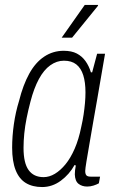

<svg xmlns="http://www.w3.org/2000/svg" viewBox="-20 -743 463 775"><path d="M150 12Q111 12 84 -4.5Q57 -21 43 -56.5Q29 -92 29 -147Q29 -193 36 -242Q43 -291 57 -336Q73 -400 98 -445.5Q123 -491 158.5 -514.5Q194 -538 237 -538Q269 -538 290 -527Q311 -516 325 -496.5Q339 -477 347 -451H352L372 -526H404L384 -410Q380 -384 372.5 -343Q365 -302 357 -255Q349 -208 341.5 -165Q334 -122 329 -91.5Q324 -61 324 -53Q324 -41 328.5 -35.5Q333 -30 346 -30H384L379 -3Q370 2 357.5 6Q345 10 332 10Q311 10 297 -1Q283 -12 282 -39Q282 -47 283 -56Q284 -65 286 -75L281 -77Q260 -39 225.5 -13.5Q191 12 150 12ZM156 -28Q179 -28 201.5 -41.5Q224 -55 244.5 -80Q265 -105 281.5 -143Q298 -181 308 -231Q314 -257 317.5 -281Q321 -305 323 -327Q325 -349 325 -370Q325 -411 316 -439.5Q307 -468 288 -483Q269 -498 238 -498Q209 -498 183 -479.5Q157 -461 137 -424Q117 -387 103 -333Q94 -299 87.5 -266.5Q81 -234 78 -204Q75 -174 75 -146Q75 -85 95.5 -56.5Q116 -28 156 -28ZM229 -591 322 -723H376L375 -719L271 -591Z"/></svg>

Font: Archivo Condensed Thin
Style: Italic
Weight: 250
Width: 3
Italic angle: -10°
Designer: Hector Gatti
Foundry: Omnibus-Type
Version: Version 2.001